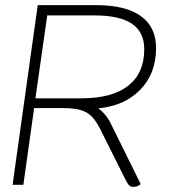

<svg xmlns="http://www.w3.org/2000/svg" viewBox="-20 -720 669 748"><path d="M413 -236 528 -3Q517 8 499 8Q489 8 483 2Q477 -4 468 -22L371 -216Q354 -250 336 -267.5Q318 -285 292 -292Q266 -299 222 -299H113L71 0H29L127 -700H354Q469 -700 528.5 -657.5Q588 -615 588 -533Q588 -433 526 -370Q464 -307 363 -298Q395 -274 413 -236ZM298 -337Q417 -337 479.5 -386Q542 -435 542 -528Q542 -595 494 -627.5Q446 -660 348 -660H164L118 -337Z"/></svg>

Font: Krub ExtraLight
Style: Italic
Weight: 275
Italic angle: -8°
Designer: Ekaluck Peanpanawate
Foundry: Cadson Demak Co.,Ltd.
Version: Version 1.000; ttfautohint (v1.6)